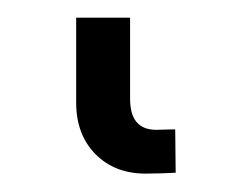

<svg xmlns="http://www.w3.org/2000/svg" viewBox="-20 36 265 214"><path d="M142.1 229.5Q107.9 229.5 86.4 207.8Q64.9 186 64.9 150.4V55.7H125V146Q125 163.6 132.3 172.1Q139.6 180.7 154.3 180.7Q159.7 180.7 164.8 180.4Q169.9 180.2 175.3 180.2L175.8 228.5Q168 229 159.4 229.2Q150.9 229.5 142.1 229.5Z"/></svg>

Font: Inter 28pt Light
Style: Regular
Weight: 300
Designer: Rasmus Andersson
Foundry: rsms
Version: Version 4.001;git-66647c0bb